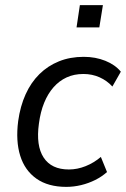

<svg xmlns="http://www.w3.org/2000/svg" viewBox="-20 -721 492 750"><path d="M239 9Q168 9 122.5 -23Q77 -55 59 -112.5Q41 -170 51 -248Q59 -306 80 -352.5Q101 -399 134 -431.5Q167 -464 210.5 -481.5Q254 -499 307 -499Q353 -499 391.5 -483.5Q430 -468 452 -441L419 -383Q398 -406 369 -419Q340 -432 306 -432Q269 -432 240 -418.5Q211 -405 189 -380Q167 -355 152.5 -319.5Q138 -284 132 -238Q120 -152 150.5 -105.5Q181 -59 249 -59Q282 -59 314.5 -72Q347 -85 374 -108L398 -49Q378 -31 352 -18Q326 -5 297 2Q268 9 239 9ZM279 -614 292 -701H382L368 -614Z"/></svg>

Font: Nunito Sans 10pt SemiCondensed
Style: Italic
Weight: 400
Width: 4
Italic angle: -9°
Designer: Vernon Adams
Foundry: Vernon Adams
Version: Version 3.101;gftools[0.9.27]